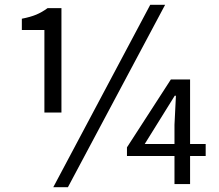

<svg xmlns="http://www.w3.org/2000/svg" viewBox="-20 -767 912 800"><path d="M509 -117V-153L692 -436H772V-167H837V-117H772V0H707V-117ZM202 13 606 -747H668L263 13ZM71 -689Q107 -696 131 -706Q155 -716 178 -733H236V-298H165V-642H71ZM707 -167V-247L713 -368H708L583 -167Z"/></svg>

Font: Kinto Sans
Style: Regular
Weight: 400
Designer: Authors: Ryoko NISHIZUKA  (kana & ideographs); Paul D. Hunt (Latin, Greek & Cyrillic); Wenlong ZHANG  (bopomofo); Sandol
Foundry: Adobe Systems Incorporated, ookami Inc.
Version: Version 0.001